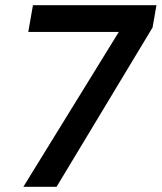

<svg xmlns="http://www.w3.org/2000/svg" viewBox="-20 -720 623 740"><path d="M70 0 438 -597H89L107 -700H583L568 -614L198 0Z"/></svg>

Font: DM Sans 17pt SemiBold
Style: Italic
Weight: 600
Italic angle: -10°
Version: Version 4.004;gftools[0.9.30]